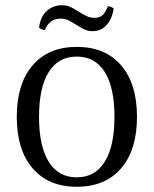

<svg xmlns="http://www.w3.org/2000/svg" viewBox="-20 -700 587 733"><path d="M44 -254Q44 -380 104.5 -450.5Q165 -521 273 -521Q382 -521 442.5 -450.5Q503 -380 503 -254Q503 -128 442.5 -57.5Q382 13 273 13Q165 13 104.5 -57.5Q44 -128 44 -254ZM417 -254Q417 -366 380 -425Q343 -484 273 -484Q203 -484 166 -425Q129 -366 129 -254Q129 -142 166 -82.5Q203 -23 273 -23Q343 -23 380 -82.5Q417 -142 417 -254ZM334 -581Q317 -581 303.5 -587Q290 -593 270 -606Q253 -617 240 -623Q227 -629 212 -629Q190 -629 174.5 -617.5Q159 -606 152 -586H150Q138 -586 129 -595Q135 -638 159.5 -659Q184 -680 216 -680Q234 -680 248.5 -673.5Q263 -667 281 -655Q301 -643 313 -637.5Q325 -632 341 -632Q362 -632 372.5 -643Q383 -654 392 -676Q405 -676 414 -667Q408 -628 387 -604.5Q366 -581 334 -581Z"/></svg>

Font: Arima Madurai
Style: Regular
Weight: 400
Designer: Joana Correia and Natanael Gama
Foundry: NDISCOVER
Version: Version 1.019